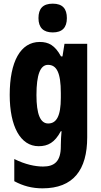

<svg xmlns="http://www.w3.org/2000/svg" viewBox="-20 -788 551 1048"><path d="M268 -768C214 -768 190 -741 190 -689C190 -637 217 -611 268 -611C319 -611 345 -637 345 -689C345 -740 322 -768 268 -768ZM197 -559C92 -559 33 -452 33 -270C33 -99 91 10 191 10C242 10 279 -10 312 -72H316C314 -51 312 -20 312 5V11C312 94 276 121 215 121C173 121 118 110 58 80V201C106 227 155 240 212 240C380 240 456 140 456 -39V-549H332L321 -480H313C280 -541 245 -559 197 -559ZM242 -434C289 -434 312 -392 312 -280V-254C312 -154 288 -114 243 -114C200 -114 179 -165 179 -269C179 -381 200 -434 242 -434Z"/></svg>

Font: Noto Sans Sinhala UI ExtraCondensed ExtraBold
Style: Regular
Weight: 800
Width: 2
Designer: Jelle Bosma - Monotype Design Team
Foundry: Monotype Imaging Inc.
Version: Version 2.006